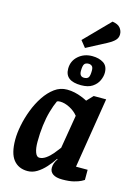

<svg xmlns="http://www.w3.org/2000/svg" viewBox="-142 -1044 807 1131"><g transform="rotate(15 261.0 -479.0)"><path d="M142 11Q87 11 56 -27.5Q25 -66 25 -150Q25 -189 34.5 -237Q44 -285 62.5 -333.5Q81 -382 108 -422.5Q135 -463 169 -488Q203 -513 245 -513Q269 -513 291.5 -508Q314 -503 334 -495Q354 -487 369 -479L405 -517H481L412 -88H483V-26Q481 -24 465.5 -16Q450 -8 422.5 -1Q395 6 353 6Q315 6 295.5 -7.5Q276 -21 276 -45Q276 -60 281 -73.5Q286 -87 296 -102L293 -104Q274 -75 250 -48.5Q226 -22 199 -5.5Q172 11 142 11ZM189 -83Q209 -83 229.5 -97.5Q250 -112 267.5 -133Q285 -154 299 -173L333 -377Q313 -402 282 -418Q251 -434 223 -434Q216 -434 211.5 -433Q207 -432 204 -430Q190 -400 178.5 -359.5Q167 -319 161 -271Q155 -223 155 -171Q155 -131 164 -107Q173 -83 189 -83ZM316 -559Q267 -559 242.5 -577.5Q218 -596 218 -634Q218 -681 252.5 -711.5Q287 -742 337 -742Q378 -742 405.5 -724.5Q433 -707 433 -666Q433 -643 421.5 -618Q410 -593 384.5 -576Q359 -559 316 -559ZM322 -606Q340 -606 348 -616Q356 -626 356 -659Q356 -679 347.5 -686Q339 -693 328 -693Q309 -693 301.5 -682Q294 -671 294 -640Q294 -623 301 -614.5Q308 -606 322 -606ZM282 -777 250 -817 399 -969Q433 -964 447 -946.5Q461 -929 461 -908Q461 -889 450 -875.5Q439 -862 420 -850.5Q401 -839 375 -826Z"/></g></svg>

Font: Faustina Light
Style: Bold Italic
Weight: 700
Italic angle: -8°
Version: Version 1.200